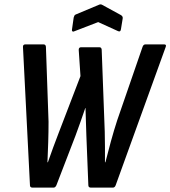

<svg xmlns="http://www.w3.org/2000/svg" viewBox="-20 -858 779 878"><path d="M129 0Q117 0 117 -11L85 -644Q85 -655 96 -655H179Q189 -655 190 -644L202 -301Q202 -256 200.5 -207.5Q199 -159 197 -116H199Q211 -150 223.5 -184.5Q236 -219 249 -252L348 -510L340 -630Q340 -642 351 -642H434Q444 -642 445 -631L459 -256Q460 -221 460 -186Q460 -151 460 -116H462Q473 -160 487 -211Q501 -262 516 -308L632 -644Q636 -655 645 -655H730Q736 -655 738 -652.5Q740 -650 738 -644L509 -11Q505 0 496 0H396Q384 0 384 -11L375 -237Q374 -268 373 -299.5Q372 -331 371 -364H370Q359 -332 348 -300.5Q337 -269 325 -237L238 -11Q233 0 225 0ZM320 -715Q315 -712 311.5 -714.5Q308 -717 309 -722L317 -778Q319 -784 320.5 -787Q322 -790 327 -792L432 -836Q440 -840 447 -836L533 -789Q543 -783 541 -773L533 -724Q531 -710 519 -716L429 -757Z"/></svg>

Font: Sofia Sans Condensed
Style: Bold Italic
Weight: 700
Italic angle: -9°
Version: Version 4.100